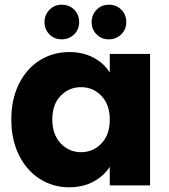

<svg xmlns="http://www.w3.org/2000/svg" viewBox="-20 -787 719 815"><path d="M28 -280Q28 -366 60.5 -431Q93 -496 149 -531Q205 -566 274 -566Q333 -566 377.5 -542Q422 -518 446 -479V-558H617V0H446V-79Q421 -40 376.5 -16Q332 8 273 8Q205 8 149 -27.5Q93 -63 60.5 -128.5Q28 -194 28 -280ZM446 -279Q446 -343 410.5 -380Q375 -417 324 -417Q273 -417 237.5 -380.5Q202 -344 202 -280Q202 -216 237.5 -178.5Q273 -141 324 -141Q375 -141 410.5 -178Q446 -215 446 -279ZM242 -620Q211 -620 190 -641Q169 -662 169 -693Q169 -724 190 -745.5Q211 -767 242 -767Q274 -767 295 -746Q316 -725 316 -693Q316 -662 294.5 -641Q273 -620 242 -620ZM442 -620Q411 -620 390 -641Q369 -662 369 -693Q369 -724 390 -745.5Q411 -767 442 -767Q474 -767 495 -746Q516 -725 516 -693Q516 -662 494.5 -641Q473 -620 442 -620Z"/></svg>

Font: MSTAGE
Style: Bold
Weight: 700
Designer: Ninad Kale (Devanagari), Jonny Pinhorn (Latin)
Foundry: Indian Type Foundry
Version: 4.004